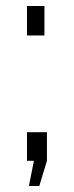

<svg xmlns="http://www.w3.org/2000/svg" viewBox="-20 -538 245 639"><path d="M69.8 -419.9V-518.1H127.9V-419.9ZM76.2 81.1 92.8 -2.9H69.8V-98.1H136.2V-2.9L110.8 81.1Z"/></svg>

Font: Rawline
Style: Regular
Weight: 400
Designer: Matt McInerney, Pablo Impallari, Rodrigo Fuenzalida
Foundry: Matt McInerney, Pablo Impallari, Rodrigo Fuenzalida
Version: Version 4.020;PS 004.020;hotconv 1.0.88;makeotf.lib2.5.64775